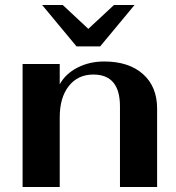

<svg xmlns="http://www.w3.org/2000/svg" viewBox="-20 -745 702 765"><path d="M70 -490H218V-409Q241 -451 288.5 -475.5Q336 -500 395 -500Q493 -500 549.5 -450Q606 -400 606 -312V0H458V-321Q458 -448 352 -448Q290 -448 254 -402Q218 -356 218 -278V0H70ZM148 -725H230L332 -630L434 -725H516L379 -560H285Z"/></svg>

Font: Fahkwang
Style: Bold
Weight: 700
Designer: Suppakit Chalermlarp | Katatrad Co.,Ltd.
Foundry: Cadson Demak Co.,Ltd.
Version: Version 1.000; ttfautohint (v1.6)